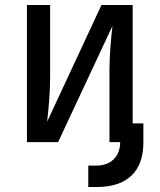

<svg xmlns="http://www.w3.org/2000/svg" viewBox="-20 -570 640 770"><path d="M512 -550H387L169 -82C174 -124 181 -201 181 -258V-550H88V0H213L431 -466C426 -425 419 -349 419 -293V0H462C462 58 424 94 368 94H334V180H369C490 180 555 117 555 2V-75H512Z"/></svg>

Font: Tekne LDO Medium
Style: Regular
Weight: 500
Monospace: yes
Designer: Alessio Laiso, Mario Rullo, Paolo Rosset
Foundry: Alessio Laiso
Version: Version 1.000;hotconv 1.0.109;makeotfexe 2.5.65596